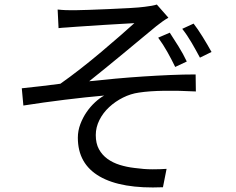

<svg xmlns="http://www.w3.org/2000/svg" viewBox="-20 -787 1040 846"><path d="M728 -643Q745 -617 766 -583.5Q787 -550 803 -516L752 -492Q736 -525 717.5 -558Q699 -591 677 -621ZM833 -683Q851 -660 873 -624.5Q895 -589 912 -558L861 -533Q844 -565 824.5 -598.5Q805 -632 783 -660ZM234 -745Q270 -741 313 -742Q329 -742 370.5 -743.5Q412 -745 459.5 -747Q507 -749 551.5 -751.5Q596 -754 617 -757Q634 -759 648 -761.5Q662 -764 671 -767L722 -709Q711 -703 695.5 -692Q680 -681 669 -672Q641 -649 602.5 -617Q564 -585 523 -551Q482 -517 442.5 -485Q403 -453 373 -429Q429 -435 489.5 -440.5Q550 -446 611 -450Q672 -454 730.5 -456.5Q789 -459 842 -459L843 -384Q769 -388 703 -387Q637 -386 592 -379Q556 -374 522 -357Q488 -340 461 -315Q434 -290 418 -258Q402 -226 402 -192Q402 -155 416 -129.5Q430 -104 453.5 -87Q477 -70 507.5 -60.5Q538 -51 572 -47Q615 -41 651.5 -41Q688 -41 714 -43L698 38Q515 46 419 -9.5Q323 -65 323 -180Q323 -211 334 -240Q345 -269 361.5 -293Q378 -317 398.5 -336Q419 -355 439 -366Q359 -359 265.5 -347.5Q172 -336 83 -322L76 -398Q116 -402 162 -407.5Q208 -413 246 -418Q286 -446 333.5 -483Q381 -520 426 -558Q471 -596 510 -630Q549 -664 572 -685Q556 -684 519.5 -682Q483 -680 443 -677.5Q403 -675 366.5 -672.5Q330 -670 314 -669Q295 -667 274.5 -666Q254 -665 238 -663Z"/></svg>

Font: SpoqaHanSans-Regular
Style: Regular
Weight: 400
Designer: [Spoqa Han Sans] Dong-huui Kim \uAE40 \uB3D9 \uD718  Younghwa Kang \uAC15 \uC601 \uD654  [Noto Sans] Ryoko NISHIZUKA \u8
Foundry: Spoqa (http://www.spoqa-han-sans.com)
Version: Version 2.000